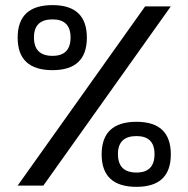

<svg xmlns="http://www.w3.org/2000/svg" viewBox="-20 -723 734 748"><path d="M148.9 0H48.8L545.4 -698.2H645.5ZM184.6 -505.4Q254.9 -505.4 254.9 -577.1Q254.9 -647.5 184.6 -647.5Q112.3 -647.5 112.3 -577.1Q112.3 -505.4 184.6 -505.4ZM48.8 -576.2Q48.8 -703.1 184.6 -703.1Q318.4 -703.1 318.4 -576.2Q318.4 -449.7 184.6 -449.7Q48.8 -449.7 48.8 -576.2ZM511.7 -50.8Q582 -50.8 582 -122.6Q582 -192.9 511.7 -192.9Q439.5 -192.9 439.5 -122.6Q439.5 -50.8 511.7 -50.8ZM376 -121.6Q376 -248.5 511.7 -248.5Q645.5 -248.5 645.5 -121.6Q645.5 4.9 511.7 4.9Q376 4.9 376 -121.6Z"/></svg>

Font: Voltera
Style: Regular
Weight: 400
Designer: Bernd Montag
Version: Version 1.301